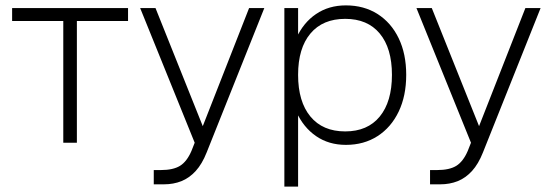

<svg xmlns="http://www.w3.org/2000/svg" viewBox="-20 -530 2048 713"><path d="M455.5 -500H25V-452H215V0H265.5V-452H455.5Z M551 101.5V154.5H589Q624 154.5 653.5 142.8Q683 131 706.8 105Q730.5 79 747.5 36L961.5 -500H905L733 -61.5L557.5 -500H500.5L703 0L691 30.5Q674 70 648.5 85.8Q623 101.5 577.5 101.5Z M1036 -500V163H1087V-500ZM1054 -252Q1054 -174 1080.2 -115.5Q1106.5 -57 1153.8 -24.5Q1201 8 1264.5 8Q1331.5 8 1382 -24.5Q1432.5 -57 1460.5 -115.5Q1488.5 -174 1488.5 -252Q1488.5 -330 1460.5 -388Q1432.5 -446 1382 -478Q1331.5 -510 1264.5 -510Q1201 -510 1153.8 -478Q1106.5 -446 1080.2 -388Q1054 -330 1054 -252ZM1435.5 -252Q1435.5 -152.5 1390.2 -97.2Q1345 -42 1262 -42Q1178.5 -42 1132.8 -97.2Q1087 -152.5 1087 -252Q1087 -351 1132.8 -405.5Q1178.5 -460 1262 -460Q1345 -460 1390.2 -405.5Q1435.5 -351 1435.5 -252Z M1577 101.5V154.5H1615Q1650 154.5 1679.5 142.8Q1709 131 1732.8 105Q1756.5 79 1773.5 36L1987.5 -500H1931L1759 -61.5L1583.5 -500H1526.5L1729 0L1717 30.5Q1700 70 1674.5 85.8Q1649 101.5 1603.5 101.5Z"/></svg>

Font: Overused Grotesk Light
Style: Regular
Weight: 300
Designer: RandomMaerks
Version: Version 0.005